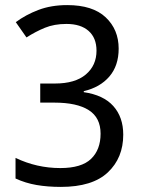

<svg xmlns="http://www.w3.org/2000/svg" viewBox="-20 -815 560 754"><path d="M446 -624Q446 -557 409.5 -514.5Q373 -472 309 -457V-453Q386 -442 425 -398.5Q464 -355 464 -286Q464 -195 403.5 -138Q343 -81 219 -81Q167 -81 123.5 -88.5Q80 -96 41 -114V-195Q124 -155 217 -155Q300 -155 337.5 -191Q375 -227 375 -290Q375 -353 328.5 -382.5Q282 -412 194 -412H138V-487H196Q275 -487 317 -522.5Q359 -558 359 -616Q359 -666 328 -693.5Q297 -721 241 -721Q193 -721 156.5 -706Q120 -691 84 -668L42 -728Q81 -757 131 -776Q181 -795 244 -795Q344 -795 395 -747Q446 -699 446 -624Z"/></svg>

Font: Noto Sans Kannada UI SemiCondensed
Style: Regular
Weight: 400
Width: 4
Designer: Jelle Bosma - Monotype Design Team
Foundry: Monotype Imaging Inc.
Version: Version 2.005; ttfautohint (v1.8.4.7-5d5b)